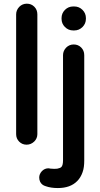

<svg xmlns="http://www.w3.org/2000/svg" viewBox="-20 -749 531 1016"><path d="M65.4 -39.1V-672.9Q65.4 -695.3 82 -712.9Q98.6 -729.5 122.1 -729.5Q145.5 -729.5 161.6 -713.4Q177.7 -697.3 177.7 -672.9V-39.1Q177.7 -16.6 161.1 0Q143.6 16.6 120.6 16.6Q97.7 16.6 81.5 0.5Q65.4 -15.6 65.4 -39.1ZM305.7 -649.4V-653.3Q305.7 -678.7 323.7 -696.8Q341.8 -714.8 367.2 -714.8H373Q398.4 -714.8 416.5 -696.8Q434.6 -678.7 434.6 -653.3V-649.4Q434.6 -624 416.5 -606Q398.4 -587.9 373 -587.9H367.2Q341.8 -587.9 323.7 -606Q305.7 -624 305.7 -649.4ZM249 143.6H252Q257.8 144.5 266.6 144.5Q275.4 144.5 283.2 143.6Q298.8 140.6 304.7 134.8Q313.5 126 313.5 98.6V-457Q313.5 -479.5 330.1 -497.1Q346.7 -513.7 370.1 -513.7Q393.6 -513.7 409.7 -497.6Q425.8 -481.4 425.8 -457V100.6Q425.8 118.2 423.8 133.3Q421.9 148.4 417 162.1Q407.2 190.4 388.7 209Q352.5 246.1 286.1 246.1Q249 246.1 221.7 236.3Q201.2 230.5 192.4 212.9Q187.5 202.1 187.5 190.4Q187.5 171.9 202.1 156.2Q216.8 141.6 236.3 141.6H237.3Z"/></svg>

Font: FakePearl
Style: SemiBold
Weight: 400
Version: Version 1.2